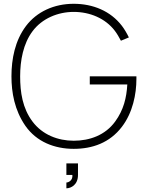

<svg xmlns="http://www.w3.org/2000/svg" viewBox="-20 -786 796 1034"><path d="M463.5 -375V-331.2H665.6C661.5 -259.4 645.8 -193.8 600 -131.2C546.9 -58.3 463.5 -28.1 377.1 -28.1C291.7 -28.1 208.3 -60.4 155.2 -131.2C101 -203.1 88.5 -289.6 88.5 -375C88.5 -460.4 105.2 -551 155.2 -617.7C206.3 -686.5 291.7 -721.9 377.1 -721.9C463.5 -721.9 546.9 -687.5 597.9 -620.8C609.4 -606.2 621.9 -584.4 631.2 -566.7L674 -584.4C663.5 -606.2 650 -629.2 636.5 -646.9C575 -727.1 480.2 -765.6 377.1 -765.6C270.8 -765.6 178.1 -722.9 119.8 -645.8C60.4 -566.7 41.7 -467.7 41.7 -375C41.7 -287.5 58.3 -192.7 116.7 -108.3C177.1 -21.9 274 15.6 377.1 15.6C477.1 15.6 570.8 -16.7 636.5 -103.1C694.8 -179.2 714.6 -279.2 714.6 -360.4V-375ZM337.5 156.2H369.8C372.9 186.5 347.9 196.9 337.5 196.9V228.1C362.5 228.1 400 209.4 400 156.2V93.8H337.5Z"/></svg>

Font: Manrope Thin
Style: Regular
Weight: 100
Width: 4
Designer: Michael Sharanda
Foundry: Michael Sharanda
Version: Version 2.000;PS 002.000;hotconv 1.0.88;makeotf.lib2.5.64775